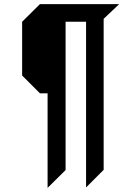

<svg xmlns="http://www.w3.org/2000/svg" viewBox="-20 -624 644 928"><path d="M556 -604 481 -533V197L396 282V-519H297V198L210 284V-173H173L87 -259V-519L173 -604Z"/></svg>

Font: Iceberg
Style: Regular
Weight: 400
Designer: Victor Kharyk
Foundry: Cyreal (www.cyreal.org)
Version: Version 1.002